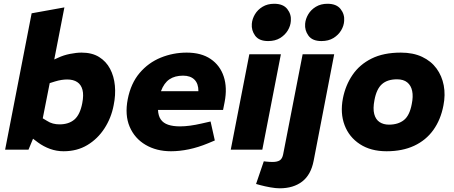

<svg xmlns="http://www.w3.org/2000/svg" viewBox="-20 -810 2458 1039"><path d="M324.1 8.5Q286.1 8.5 250.9 -4.2Q215.7 -17 185.7 -39L145.2 -69.5L206.4 -172.7L234.1 -156.1Q249.1 -146.1 266.4 -141.5Q283.7 -137 301.8 -137Q352 -137 382.6 -163.1Q413.2 -189.3 425.2 -251.9Q433.7 -295.5 426.4 -323.6Q419.2 -351.7 398.1 -365.8Q377 -379.9 343.4 -379.9Q327.9 -379.9 312.1 -377.3Q296.3 -374.8 278.1 -369.3L249 -360.2L202.5 -124.8L174.1 -96.4L134.2 0H7.7L151.2 -738L328.5 -770L261.5 -426L215.6 -462.3L294 -497.3Q323.5 -511.3 358.5 -518.3Q393.5 -525.3 421.5 -525.3Q477.9 -525.3 516.1 -501.6Q554.4 -477.9 575.6 -437.7Q596.9 -397.5 601.7 -346.5Q606.5 -295.5 595 -240.4Q582 -171.8 545.2 -115.1Q508.4 -58.4 452.7 -25Q397 8.5 324.1 8.5Z M905.4 8.5Q826.5 8.5 767.6 -26.3Q708.6 -61 681.6 -124.2Q654.7 -187.5 671.2 -273Q688.2 -359.4 735.6 -415.1Q783 -470.8 849.9 -498.1Q916.8 -525.3 990.3 -525.3Q1069.2 -525.3 1120.2 -490.6Q1171.1 -455.8 1190.8 -395.6Q1210.6 -335.4 1195.6 -258L1187.1 -215.1H835Q836.5 -182.9 850.2 -163.3Q864 -143.7 890.3 -134.9Q916.6 -126.1 954.2 -126.1Q979.7 -126.1 1009.2 -130.1Q1038.7 -134.1 1071.2 -141.6L1119.5 -152.6L1142.5 -49.9L1105.5 -34.4Q1052.6 -12.5 1002.2 -2Q951.8 8.5 905.4 8.5ZM851 -316.4H1053.6Q1054.1 -357 1032.5 -378.8Q1010.9 -400.6 970.8 -400.6Q926.2 -400.6 896.9 -380.8Q867.5 -361 851 -316.4Z M1228.7 0 1329.2 -516.4H1500L1399.5 0ZM1430.9 -587.8Q1382 -587.8 1360.8 -616.8Q1339.7 -645.7 1342.7 -681.2Q1344.8 -707.5 1359.5 -732.4Q1374.2 -757.3 1400.8 -773.4Q1427.5 -789.6 1463.8 -789.6Q1512.2 -789.6 1534.6 -761.1Q1557 -732.7 1553.9 -696.8Q1552.4 -670.4 1537.5 -645.5Q1522.5 -620.6 1495.9 -604.2Q1469.2 -587.8 1430.9 -587.8Z M1365.7 185.5 1407.5 62.9 1420.1 64.4Q1428.1 65.4 1437.8 65.9Q1447.6 66.4 1455.1 66.4Q1480.6 66.4 1494.4 57.4Q1508.1 48.4 1512.6 23.4L1617.7 -516.4H1788.5L1677.4 59.4Q1662.9 135.7 1615.3 172.4Q1567.7 209 1493.4 209Q1472.5 209 1442.8 203.8Q1413.2 198.5 1387.7 191.6ZM1719.4 -587.8Q1670.5 -587.8 1649.4 -616.8Q1628.2 -645.7 1631.2 -681.2Q1633.3 -707.5 1648 -732.4Q1662.7 -757.3 1689.3 -773.4Q1716 -789.6 1752.3 -789.6Q1800.7 -789.6 1823.1 -761.1Q1845.5 -732.7 1842.4 -696.8Q1840.9 -670.4 1826 -645.5Q1811 -620.6 1784.4 -604.2Q1757.7 -587.8 1719.4 -587.8Z M2071.8 8.5Q1986.5 8.5 1927.8 -29.8Q1869.1 -68 1844.7 -132.8Q1820.2 -197.5 1835.7 -278Q1849.7 -349 1887.9 -404.9Q1926.1 -460.9 1990.8 -493.1Q2055.4 -525.3 2149.3 -525.3Q2215.7 -525.3 2264.4 -502.3Q2313.1 -479.3 2342.3 -439.3Q2371.5 -399.3 2381.3 -347.8Q2391 -296.3 2379.5 -238.9Q2365 -162.5 2325.1 -106.7Q2285.1 -51 2221.5 -21.3Q2157.8 8.5 2071.8 8.5ZM2084.8 -135.5Q2134.5 -135.5 2165.6 -160.2Q2196.7 -184.8 2208.2 -246.9Q2216.7 -287.9 2210.4 -317.8Q2204.2 -347.6 2183.8 -364.2Q2163.5 -380.8 2128.3 -380.8Q2076.6 -380.8 2047 -354.7Q2017.4 -328.5 2006.4 -268.5Q1997.4 -222.4 2005.2 -192.8Q2013 -163.2 2034.1 -149.3Q2055.2 -135.5 2084.8 -135.5Z"/></svg>

Font: REM Medium
Style: Italic
Weight: 500
Italic angle: -11°
Designer: Octavio Pardo
Foundry: Ashler Design
Version: Version 1.005;gftools[0.9.28]